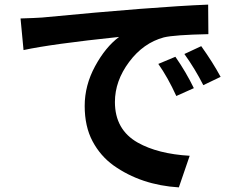

<svg xmlns="http://www.w3.org/2000/svg" viewBox="-20 -766 1040 832"><path d="M69 -686Q135 -688 162 -690Q651 -737 882 -746L883 -618Q736 -615 690 -604Q601 -580 539.5 -497.5Q478 -415 478 -324Q478 -204 577 -148Q664 -99 802 -91L755 46Q592 36 472 -49Q415 -90 381 -154Q347 -218 347 -307Q347 -396 392 -479Q437 -562 496 -606Q201 -575 82 -549ZM740 -520Q786 -454 820 -384L744 -350Q707 -431 666 -489ZM852 -566Q902 -496 936 -433L861 -397Q825 -468 779 -532Z"/></svg>

Font: Swei Fan Sans CJK TC
Style: Bold
Weight: 700
Version: Version 2.130